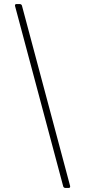

<svg xmlns="http://www.w3.org/2000/svg" viewBox="-20 -798 422 947"><path d="M326 122Q326 129 319 129H302Q299 129 296 127Q293 125 292 122L54 -769V-771Q54 -778 61 -778H78Q81 -778 84 -776Q87 -774 88 -771L326 120Z"/></svg>

Font: LINE Seed JP_TTF Thin
Style: Regular
Weight: 250
Designer: LY Corporation & Fontrix & Fontworks
Version: Version 1.008